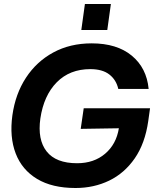

<svg xmlns="http://www.w3.org/2000/svg" viewBox="-20 -929 773 961"><path d="M358 12Q241 12 165.5 -33.5Q90 -79 58.5 -161Q27 -243 42 -352Q57 -459 110 -540Q163 -621 247 -666.5Q331 -712 439 -712Q565 -712 639.5 -650.5Q714 -589 724 -484H572Q562 -529 527.5 -556Q493 -583 432 -583Q329 -583 264 -517Q199 -451 182 -336Q167 -230 213.5 -171Q260 -112 366 -112Q450 -112 506 -159.5Q562 -207 575 -287L384 -284L399 -387H731L722 -323Q706 -211 654.5 -136.5Q603 -62 526.5 -25Q450 12 358 12ZM387 -779 405 -909H535L517 -779Z"/></svg>

Font: Host Grotesk ExtraBold
Style: Italic
Weight: 800
Italic angle: -8°
Designer: Doğukan Karapınar
Foundry: Element Type
Version: Version 1.003; ttfautohint (v1.8.4.7-5d5b)